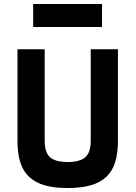

<svg xmlns="http://www.w3.org/2000/svg" viewBox="-20 -938 686 967"><path d="M205 -230Q205 -169 232.5 -145.5Q260 -122 321 -122Q382 -122 409.5 -146Q437 -170 437 -230V-690H574V-230Q574 -166 560 -121Q546 -76 515 -47Q484 -18 436 -4.5Q388 9 321 9Q253 9 205.5 -4.5Q158 -18 127 -47Q96 -76 82 -121Q68 -166 68 -230V-690H205ZM147 -918H494V-802H147Z"/></svg>

Font: Panefresco 999wt
Style: Regular
Weight: 900
Version: Version 1.001